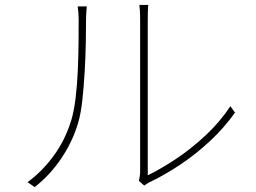

<svg xmlns="http://www.w3.org/2000/svg" viewBox="-20 -756 1040 781"><path d="M545 -20Q547 -29 548.5 -39Q550 -49 550 -59Q550 -67 550 -102Q550 -137 550 -189.5Q550 -242 550 -303Q550 -364 550 -425.5Q550 -487 550 -539.5Q550 -592 550 -628Q550 -664 550 -674Q550 -697 549 -711.5Q548 -726 547 -736H583Q582 -726 581.5 -711.5Q581 -697 581 -674Q581 -664 581 -625.5Q581 -587 581 -530Q581 -473 581 -407Q581 -341 581 -277Q581 -213 581 -160Q581 -107 581 -75Q581 -43 581 -43Q633 -68 695 -109Q757 -150 816 -205Q875 -260 917 -324L936 -298Q891 -235 834 -182Q777 -129 715 -87.5Q653 -46 593 -17Q584 -13 577.5 -8.5Q571 -4 567 -1ZM92 -15Q152 -59 198.5 -122.5Q245 -186 270 -267Q281 -304 287.5 -357.5Q294 -411 296.5 -470Q299 -529 299.5 -583.5Q300 -638 300 -677Q300 -691 299 -704Q298 -717 296 -730H333Q332 -721 331.5 -712Q331 -703 330.5 -694.5Q330 -686 330 -677Q330 -638 329 -582.5Q328 -527 324.5 -465.5Q321 -404 315 -349Q309 -294 298 -257Q276 -181 229.5 -112Q183 -43 121 5Z"/></svg>

Font: Noto Sans JP Thin Thin
Style: Regular
Weight: 250
Version: Version 2.004-H2;hotconv 1.0.118;makeotfexe 2.5.65603